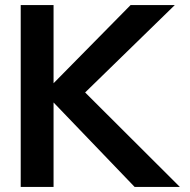

<svg xmlns="http://www.w3.org/2000/svg" viewBox="-20 -740 752 760"><path d="M62 0V-720H192V0ZM156 -374 497 -720H672L317 -374ZM513 0 154 -374H317L692 0Z"/></svg>

Font: Instrument Sans SemiBold
Style: Regular
Weight: 600
Designer: Rodrigo Fuenzalida
Foundry: fragTYPE
Version: Version 1.000;gftools[0.9.28]